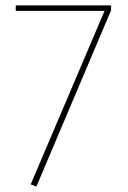

<svg xmlns="http://www.w3.org/2000/svg" viewBox="-20 -681 472 707"><path d="M389 -643 114 6 93 -2 365 -641H38V-661H389Z"/></svg>

Font: FiraSans
Style: Regular
Weight: 150
Designer: Carrois Corporate & Edenspiekermann AG
Foundry: Carrois Corporate GbR & Edenspiekermann AG
Version: Version 3.106;PS 003.106;hotconv 1.0.70;makeotf.lib2.5.58329